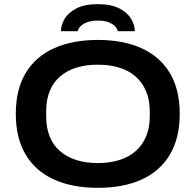

<svg xmlns="http://www.w3.org/2000/svg" viewBox="-20 -891 940 923"><path d="M450 12Q328 12 239.5 -28Q151 -68 103.5 -147.5Q56 -227 56 -344Q56 -461 103.5 -540Q151 -619 239.5 -659Q328 -699 450 -699Q573 -699 661 -659Q749 -619 796.5 -540Q844 -461 844 -344Q844 -227 796.5 -147.5Q749 -68 661 -28Q573 12 450 12ZM450 -107Q507 -107 553 -121.5Q599 -136 631.5 -164Q664 -192 682 -234.5Q700 -277 700 -332V-355Q700 -411 682 -453Q664 -495 631.5 -523.5Q599 -552 553 -566Q507 -580 450 -580Q393 -580 347.5 -566Q302 -552 269 -523.5Q236 -495 219 -453Q202 -411 202 -355V-332Q202 -277 219 -234.5Q236 -192 269 -164Q302 -136 347.5 -121.5Q393 -107 450 -107ZM273 -741Q273 -771 291 -801Q309 -831 348 -851Q387 -871 450 -871Q514 -871 553 -851Q592 -831 610 -801Q628 -771 628 -741H546Q544 -752 534 -763.5Q524 -775 503.5 -783.5Q483 -792 450 -792Q420 -792 399 -784Q378 -776 367 -764.5Q356 -753 354 -741Z"/></svg>

Font: Archivo SemiExpanded SemiBold
Style: Regular
Weight: 600
Width: 6
Designer: Hector Gatti
Foundry: Omnibus-Type
Version: Version 2.001